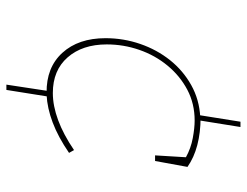

<svg xmlns="http://www.w3.org/2000/svg" viewBox="-108 -664 791 616"><g transform="rotate(90 288.0 -355.5)"><path d="M251 20 272 -118 277 -109Q196 -108 149 -159.5Q102 -211 102 -298Q102 -356 120.5 -409.5Q139 -463 172.5 -505Q206 -547 252.5 -573Q299 -599 355 -602L348 -593L370 -731H387L365 -594L357 -603Q405 -603 445 -592.5Q485 -582 515 -561L496 -457H478L484 -556Q455 -572 422.5 -578Q390 -584 366 -584Q312 -584 267.5 -560.5Q223 -537 190 -497Q157 -457 139.5 -406.5Q122 -356 122 -302Q122 -224 163.5 -176.5Q205 -129 278 -129Q319 -129 365 -146Q411 -163 461 -197L470 -181Q419 -146 372.5 -128.5Q326 -111 284 -109L290 -118L268 20Z"/></g></svg>

Font: Bitter Thin Thin
Style: Italic
Weight: 250
Italic angle: -9°
Version: Version 2.002